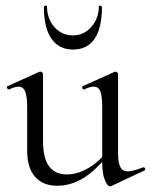

<svg xmlns="http://www.w3.org/2000/svg" viewBox="-20 -648 533 678"><path d="M76 -115V-268Q76 -307 69 -324.5Q62 -342 46 -342Q32 -342 12 -332H11Q7 -332 5 -337.5Q3 -343 7 -344L118 -394L122 -395Q125 -395 128.5 -392.5Q132 -390 132 -387V-148Q132 -32 216 -32Q254 -32 293 -55Q332 -78 360 -117L365 -106Q320 -47 275 -19.5Q230 8 182 8Q132 8 104 -23.5Q76 -55 76 -115ZM432 -43Q449 -43 485 -57H487Q491 -57 492.5 -52.5Q494 -48 490 -46L373 9L369 10Q359 10 350 -13Q341 -36 341 -73V-268Q341 -308 334.5 -325Q328 -342 311 -342Q297 -342 277 -332H276Q272 -332 270.5 -337.5Q269 -343 273 -344L384 -394L387 -395Q390 -395 393.5 -392.5Q397 -390 397 -387V-107Q397 -73 405 -58Q413 -43 432 -43ZM146 -626Q146 -582 172 -552.5Q198 -523 238 -523Q276 -523 302.5 -553Q329 -583 329 -626Q329 -628 332 -628Q335 -628 337.5 -626.5Q340 -625 340 -623Q340 -549 314 -511Q288 -473 238 -473Q188 -473 161.5 -511.5Q135 -550 135 -623Q135 -627 140.5 -628Q146 -629 146 -626Z"/></svg>

Font: Cormorant
Style: Regular
Weight: 400
Designer: Christian Thalmann (Catharsis Fonts)
Foundry: Catharsis Fonts
Version: Version 4.000